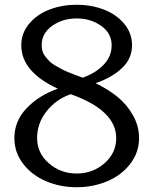

<svg xmlns="http://www.w3.org/2000/svg" viewBox="-20 -763 640 801"><path d="M445.8 -574.2Q445.8 -624 402.3 -655Q358.9 -686 299.8 -686Q240.7 -686 197.3 -655Q153.8 -624 153.8 -574.2Q153.8 -560.5 157.7 -548.3Q161.6 -536.1 170.2 -525.6Q178.7 -515.1 187.5 -506.3Q196.3 -497.6 211.4 -489Q226.6 -480.5 237.3 -474.6Q248 -468.8 266.6 -461.2Q285.2 -453.6 295.4 -449.7Q305.7 -445.8 325.2 -439Q377.9 -457.5 411.9 -492.4Q445.8 -527.3 445.8 -574.2ZM464.8 -187Q464.8 -302.7 274.9 -370.1Q213.4 -348.6 174.1 -298.6Q134.8 -248.5 134.8 -187Q134.8 -124.5 183.8 -81.8Q232.9 -39.1 299.8 -39.1Q366.7 -39.1 415.8 -81.8Q464.8 -124.5 464.8 -187ZM560.1 -187Q560.1 -126.5 522.9 -78.9Q485.8 -31.2 426.8 -6.6Q367.7 18.1 299.8 18.1Q231.9 18.1 173.1 -6.6Q114.3 -31.2 77.1 -78.9Q40 -126.5 40 -187Q40 -257.8 90.8 -311.3Q141.6 -364.7 221.2 -393.1Q68.8 -462.9 68.8 -574.2Q68.8 -625.5 102.3 -664.8Q135.7 -704.1 187.7 -723.6Q239.7 -743.2 299.8 -743.2Q359.9 -743.2 411.9 -723.6Q463.9 -704.1 497.3 -664.8Q530.8 -625.5 530.8 -574.2Q530.8 -518.1 488.5 -478.5Q446.3 -439 378.9 -416Q431.2 -390.6 470.2 -358.9Q509.3 -327.1 534.7 -282.2Q560.1 -237.3 560.1 -187Z"/></svg>

Font: Aurulent Sans Mono
Style: Regular
Weight: 400
Monospace: yes
Version: Version 2007.05.04